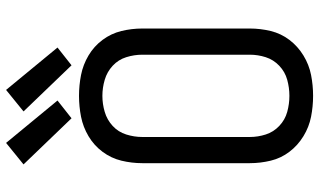

<svg xmlns="http://www.w3.org/2000/svg" viewBox="-224 -792 1025 616"><g transform="rotate(-90 288.0 -484.5)"><path d="M216 -767 273 -812 137 -977 68 -921ZM386 -767 443 -812 307 -977 238 -921ZM288 8Q322 8 355 1.5Q388 -5 417.5 -23Q447 -41 467.5 -68Q488 -95 496 -128Q504 -161 504 -195V-540Q504 -574 496 -607Q488 -640 467.5 -667.5Q447 -695 417.5 -712.5Q388 -730 355 -736.5Q322 -743 288 -743Q254 -743 221 -736.5Q188 -730 158.5 -712.5Q129 -695 108.5 -667.5Q88 -640 80 -607Q72 -574 72 -540V-195Q72 -161 80 -128Q88 -95 108.5 -68Q129 -41 158.5 -23Q188 -5 221 1.5Q254 8 288 8ZM288 -68Q262 -68 236.5 -75Q211 -82 191.5 -100.5Q172 -119 164 -144Q156 -169 156 -195V-540Q156 -566 164 -591.5Q172 -617 191.5 -635Q211 -653 236.5 -660.5Q262 -668 288 -668Q314 -668 339.5 -660.5Q365 -653 384.5 -635Q404 -617 412 -591.5Q420 -566 420 -540V-195Q420 -169 412 -144Q404 -119 384.5 -100.5Q365 -82 339.5 -75Q314 -68 288 -68Z"/></g></svg>

Font: Iosevka SS01 Extended
Style: Regular
Weight: 400
Width: 7
Monospace: yes
Designer: Belleve Invis
Foundry: Belleve Invis
Version: Version 3.4.7; ttfautohint (v1.8.3)